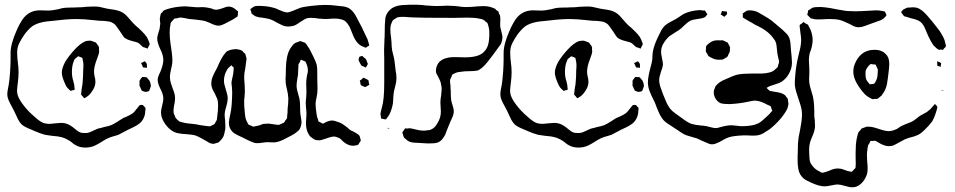

<svg xmlns="http://www.w3.org/2000/svg" viewBox="-20 -568 4064 817"><path d="M599 -109V-105Q599 -98 598 -95Q598 -80 591.5 -66Q585 -52 574 -43Q563 -34 547 -26.5Q531 -19 523 -15Q515 -11 503 -4.5Q491 2 483 6Q474 9 461 12.5Q448 16 440 20Q430 24 410 37Q399 44 387 50Q375 56 364 58Q352 60 344 60Q318 60 301 49Q295 46 291 42.5Q287 39 283 36Q264 22 243 16Q230 12 202 10Q184 8 174 6Q152 1 112 -17Q84 -28 74 -37Q62 -48 53 -68Q44 -88 40 -96L30 -115Q21 -131 16 -143Q11 -155 11 -167Q11 -176 13.5 -188.5Q16 -201 17 -207Q20 -226 21 -240Q22 -254 23 -263Q25 -297 25 -313V-343Q25 -381 51 -439Q62 -465 77 -487Q104 -524 150 -524L187 -523Q201 -523 229 -529Q244 -534 258 -535Q271 -536 296 -536Q305 -537 322 -537Q330 -537 346 -539Q378 -541 394 -540Q404 -539 417 -535.5Q430 -532 437 -531Q445 -530 466 -526.5Q487 -523 501 -515Q515 -507 532 -486L549 -467Q561 -455 568 -450Q572 -446 584.5 -434Q597 -422 605 -410Q610 -401 615 -388Q615 -386 616 -384Q617 -382 617 -381Q617 -378 615 -375Q613 -372 612 -370Q611 -369 610 -365.5Q609 -362 608 -361L598 -365Q596 -366 593 -366.5Q590 -367 588 -368Q584 -371 580 -375.5Q576 -380 572 -383Q564 -389 544 -393Q521 -399 512 -406Q509 -407 507 -410.5Q505 -414 503 -416Q497 -424 489 -437Q479 -452 472.5 -460Q466 -468 455 -473Q447 -477 423 -479Q401 -479 380 -482Q338 -487 304 -487Q282 -487 253 -484.5Q224 -482 202 -479Q198 -479 181 -477Q164 -475 150 -471Q136 -467 125 -461Q109 -453 86 -424Q70 -401 61.5 -383.5Q53 -366 53 -345Q53 -330 54 -319.5Q55 -309 56 -302Q59 -281 59 -261Q59 -240 56 -217Q55 -210 53.5 -196.5Q52 -183 53 -173Q56 -152 77.5 -123.5Q99 -95 125 -73Q151 -49 167 -44Q178 -41 189 -41Q197 -41 213 -43Q231 -45 239 -45Q248 -45 253 -44Q270 -42 291 -26Q295 -23 306 -14Q317 -5 327 -3Q329 -2 331.5 -2.5Q334 -3 336 -2H345Q356 -2 369.5 -8.5Q383 -15 390 -18Q396 -21 406 -23Q416 -25 421 -27Q441 -31 452 -35Q464 -40 479.5 -50Q495 -60 503 -65Q510 -68 523.5 -74Q537 -80 546 -87Q551 -91 556.5 -98.5Q562 -106 565 -109Q571 -117 573 -119Q577 -123 588 -121Q598 -111 599 -109ZM380 -263Q380 -256 381 -250.5Q382 -245 383 -241Q386 -231 386 -219Q386 -203 376 -186Q362 -163 349 -156Q348 -155 344 -152.5Q340 -150 339 -150Q336 -152 334 -155Q332 -158 331 -159Q325 -165 325 -165L326 -176Q327 -189 331 -210Q334 -240 334 -271Q335 -278 335 -291Q335 -302 332 -314Q331 -316 331 -318.5Q331 -321 330 -322Q329 -323 325 -324Q321 -325 320 -326Q319 -326 316 -327.5Q313 -329 312 -328Q311 -328 306 -323Q304 -321 301.5 -319.5Q299 -318 297 -315Q296 -313 293 -305Q286 -287 286 -262Q286 -241 292 -223Q297 -206 297 -194Q297 -193 297.5 -190Q298 -187 297 -186Q296 -185 293.5 -184.5Q291 -184 289 -184L281 -181L276 -185Q266 -195 266 -195Q261 -202 258 -209Q243 -241 243 -259Q243 -278 258 -306Q275 -333 299.5 -359Q324 -385 345 -393Q355 -395 363 -395Q367 -395 372 -393Q377 -391 380 -390L388 -387Q390 -385 396 -376Q397 -375 398.5 -373Q400 -371 400 -369Q402 -367 401.5 -363Q401 -359 401 -358Q402 -355 402 -350Q402 -340 393 -318Q380 -285 380 -263ZM605 -285Q605 -284 605.5 -282.5Q606 -281 605 -280Q604 -279 602.5 -279.5Q601 -280 600 -280Q598 -281 595 -280.5Q592 -280 590 -281Q588 -282 586.5 -286Q585 -290 584 -292L580 -300Q581 -301 583 -301Q585 -301 586 -302Q587 -303 591 -305Q595 -307 596 -307Q597 -307 600 -303.5Q603 -300 605 -296ZM583 -183 579 -191Q578 -195 576.5 -197.5Q575 -200 574 -202Q573 -206 573.5 -209.5Q574 -213 574 -216Q574 -217 573.5 -219.5Q573 -222 574 -224Q574 -226 575.5 -228Q577 -230 578 -231Q579 -233 581 -235.5Q583 -238 585 -240Q586 -241 589 -240.5Q592 -240 593 -240Q602 -240 604 -239Q606 -238 608 -234Q615 -227 617 -223Q619 -218 620.5 -212.5Q622 -207 622 -203Q622 -200 620 -195.5Q618 -191 618 -190Q617 -189 616.5 -186Q616 -183 615 -182Q614 -180 608.5 -178.5Q603 -177 598 -177Q595 -178 590 -179.5Q585 -181 583 -183Z M1048 -521Q1047 -522 1046 -524.5Q1045 -527 1046 -529Q1047 -531 1049 -532Q1051 -533 1052 -534Q1053 -535 1056.5 -537.5Q1060 -540 1063 -541Q1067 -543 1080 -543Q1116 -543 1144 -535Q1154 -533 1167 -526Q1176 -522 1186 -518.5Q1196 -515 1205 -515Q1206 -515 1215 -518Q1222 -520 1241 -528Q1245 -529 1252.5 -532.5Q1260 -536 1266 -537Q1274 -539 1286 -540.5Q1298 -542 1305 -543Q1339 -547 1364 -547Q1391 -547 1410 -544Q1415 -543 1433.5 -541.5Q1452 -540 1465 -533Q1485 -521 1500 -489Q1507 -477 1519 -453L1537 -415Q1539 -411 1542 -405Q1545 -399 1546 -394Q1548 -388 1550 -380L1551 -374L1544 -370L1537 -365Q1535 -365 1529 -368Q1513 -373 1502 -385Q1488 -400 1477 -431L1468 -453Q1456 -474 1446 -480Q1438 -485 1426 -487Q1414 -489 1406 -489Q1392 -489 1385 -488L1364 -487Q1355 -487 1335 -489Q1320 -492 1304 -492Q1294 -492 1289 -491Q1277 -488 1257 -474Q1244 -464 1232 -459Q1216 -455 1207 -455Q1195 -455 1185 -459Q1175 -463 1158 -472Q1139 -483 1132 -485Q1125 -488 1115 -489.5Q1105 -491 1101 -492Q1079 -494 1069 -498Q1064 -500 1061 -502.5Q1058 -505 1055 -507L1051 -509Q1050 -511 1049.5 -515Q1049 -519 1048 -521ZM1514 25Q1514 26 1515 27.5Q1516 29 1515 30Q1515 32 1514 33Q1513 34 1512 35Q1511 36 1508 42Q1505 48 1502 49Q1501 50 1497 50Q1484 53 1480 52Q1462 52 1441 35Q1438 32 1433 27Q1428 22 1425 20L1412 15Q1410 15 1407.5 14Q1405 13 1403 13H1401L1392 14Q1379 17 1369 21L1350 27Q1344 29 1340 29H1337Q1325 29 1319 26Q1316 25 1311 21Q1306 17 1303 15Q1296 10 1289 -5Q1282 -22 1282 -44L1283 -66Q1284 -73 1284 -87Q1284 -95 1282 -111L1281 -133Q1281 -139 1283 -155L1284 -176L1283 -211Q1283 -236 1289 -258Q1290 -261 1290 -268Q1290 -283 1284 -296Q1281 -305 1280 -306Q1278 -307 1276 -307.5Q1274 -308 1273 -309Q1265 -312 1263 -313L1261 -314Q1259 -313 1258 -310.5Q1257 -308 1257 -306Q1251 -296 1250 -294V-291Q1250 -278 1248 -250Q1247 -243 1244.5 -228Q1242 -213 1242 -203Q1242 -189 1250 -163Q1254 -152 1255 -143Q1257 -132 1257 -110Q1257 -88 1259 -77Q1260 -71 1261.5 -63Q1263 -55 1263 -50Q1263 -31 1253 -15L1245 -8Q1234 2 1218.5 9.5Q1203 17 1200 19Q1166 38 1145 38L1119 37Q1112 37 1098 39Q1081 42 1068 41Q1066 41 1061.5 39.5Q1057 38 1055 37Q1046 34 1033 27.5Q1020 21 1012 17Q987 6 976 -1.5Q965 -9 958 -24Q954 -33 954 -45Q954 -57 961 -87Q964 -100 966 -125Q968 -157 968 -174L967 -196Q965 -210 965 -217Q966 -226 969 -238Q972 -250 973 -259Q974 -264 974 -275L975 -280Q973 -283 968 -286Q968 -287 966.5 -288.5Q965 -290 964 -290Q962 -290 962 -288L953 -280Q946 -273 942 -263Q933 -245 933 -224Q933 -211 941 -187Q949 -163 949 -149Q949 -137 943 -115Q936 -94 936 -79Q936 -71 938 -55L939 -31Q939 -20 938 -15Q937 -12 934.5 0.5Q932 13 925 22L918 30Q916 32 914 34Q912 36 910 38Q908 39 905 39.5Q902 40 900 41Q891 44 890 44H888Q875 44 861 34Q852 29 838 21Q824 13 813 9Q802 5 774 3Q752 2 736 -1.5Q720 -5 707 -15Q690 -28 678 -48Q666 -68 665 -88Q665 -96 667 -105.5Q669 -115 670 -119Q675 -136 675 -149Q675 -159 671.5 -169Q668 -179 663 -189Q658 -199 654.5 -209Q651 -219 651 -228Q651 -238 656.5 -250Q662 -262 663 -264Q675 -294 675 -313Q675 -333 662 -359Q660 -363 657.5 -369Q655 -375 653 -382Q649 -394 649 -403Q649 -413 653 -425Q657 -437 659 -445L662 -467Q662 -472 661 -477.5Q660 -483 660 -488Q660 -491 661 -494Q662 -497 662 -500Q663 -502 663 -504.5Q663 -507 664 -509Q666 -513 670 -515Q674 -522 678 -524Q680 -525 688 -528Q706 -534 724 -537Q750 -541 765 -541Q775 -541 793 -539Q811 -537 819 -537Q825 -537 833.5 -537.5Q842 -538 853 -537Q862 -536 880 -532Q890 -527 895 -527Q902 -526 910.5 -528Q919 -530 927 -533Q943 -540 954 -540Q969 -540 985 -526Q986 -525 988.5 -523Q991 -521 993 -519V-517L992 -508Q992 -501 991 -499Q990 -496 983 -493Q974 -486 954 -476Q929 -463 925 -462Q916 -459 915 -459Q899 -457 874 -470Q858 -477 854 -478Q843 -481 829 -482.5Q815 -484 809 -485Q802 -485 786 -487Q779 -488 765.5 -491Q752 -494 743 -493Q741 -493 732 -490Q723 -490 721 -488Q719 -486 718 -484.5Q717 -483 716 -482Q709 -475 707 -472Q705 -466 705 -461Q702 -451 702 -430Q702 -408 705 -387Q707 -369 709 -359Q715 -318 713 -299Q712 -290 708 -274Q707 -269 705 -258.5Q703 -248 703 -240Q703 -226 708 -211.5Q713 -197 714 -194Q715 -191 720 -177.5Q725 -164 725 -151Q725 -142 724 -136Q723 -130 722 -125Q717 -102 719 -86L723 -77Q726 -68 727 -67Q728 -65 730.5 -63Q733 -61 734 -59L742 -52Q744 -51 748 -49.5Q752 -48 754 -48Q767 -44 783.5 -42.5Q800 -41 807 -40Q823 -38 829 -36Q839 -34 857 -32Q860 -32 865 -31Q870 -30 873 -31Q876 -31 877.5 -32Q879 -33 881 -34Q883 -35 887.5 -37Q892 -39 893 -41Q894 -42 895.5 -44.5Q897 -47 897 -48Q898 -50 900 -53Q902 -56 903 -60L905 -78Q908 -98 908 -118Q908 -137 905 -146Q902 -154 894 -170Q879 -194 879 -212Q879 -226 884 -239Q889 -252 895 -263Q901 -274 903 -278L912 -298Q926 -328 937 -340Q939 -342 940.5 -344.5Q942 -347 945 -349Q956 -356 973 -358L987 -359Q1004 -356 1008 -353Q1011 -352 1014 -348.5Q1017 -345 1018 -343Q1023 -341 1024 -338L1026 -330Q1027 -327 1028 -324Q1029 -321 1029 -316Q1029 -312 1027 -302L1024 -279Q1019 -257 1019 -239Q1019 -229 1021 -209L1022 -180Q1022 -171 1021 -160Q1020 -149 1019 -143V-132Q1019 -115 1020 -107Q1021 -102 1022.5 -81.5Q1024 -61 1032 -48Q1033 -46 1035 -42Q1037 -38 1039 -37Q1040 -36 1049 -33Q1051 -32 1054 -30.5Q1057 -29 1059 -29L1067 -31Q1079 -33 1085 -35Q1088 -36 1092.5 -38Q1097 -40 1103 -41L1124 -42Q1133 -41 1141.5 -39.5Q1150 -38 1159 -37H1168Q1170 -38 1181 -43L1188 -46Q1190 -47 1194 -55L1201 -64Q1202 -67 1202 -75Q1204 -85 1204 -107Q1205 -114 1206 -124.5Q1207 -135 1207 -149Q1206 -168 1201 -188Q1197 -203 1196 -214Q1194 -231 1196 -248Q1196 -253 1196.5 -278Q1197 -303 1201.5 -325Q1206 -347 1215 -361Q1227 -380 1236 -385Q1239 -387 1247 -389Q1249 -390 1252 -391.5Q1255 -393 1257 -393Q1261 -393 1267 -390Q1277 -387 1278 -386Q1280 -385 1283.5 -380Q1287 -375 1288 -373Q1298 -360 1313 -328Q1325 -304 1328 -290Q1330 -281 1330 -263V-239L1331 -193Q1331 -174 1329 -164Q1325 -146 1324 -138Q1323 -133 1323 -123Q1323 -109 1327 -83Q1328 -72 1333 -60L1335 -52Q1337 -50 1341.5 -48Q1346 -46 1348 -45Q1351 -42 1353 -42Q1357 -42 1366 -48Q1383 -56 1396 -55Q1400 -55 1406 -53Q1425 -48 1438 -40L1456 -27Q1464 -19 1473 -13Q1476 -12 1481 -9.5Q1486 -7 1493 -3Q1507 5 1509 9Q1511 12 1512 16.5Q1513 21 1514 25ZM1542 -304Q1545 -298 1545 -296Q1545 -294 1542 -289.5Q1539 -285 1538 -283Q1538 -281 1537 -281Q1535 -280 1532 -283Q1530 -284 1524.5 -286Q1519 -288 1517 -290Q1516 -292 1509 -305Q1506 -310 1506 -314Q1506 -320 1509 -326Q1511 -327 1515 -328.5Q1519 -330 1521 -330Q1522 -330 1529 -323Q1530 -322 1532.5 -320.5Q1535 -319 1537 -316Q1539 -313 1540 -310Q1541 -307 1542 -304ZM1551 -207 1544 -203Q1543 -202 1539.5 -200Q1536 -198 1534 -198H1533Q1531 -198 1527 -200Q1523 -202 1521 -203Q1516 -205 1516 -206Q1513 -209 1513 -219Q1511 -223 1511 -225L1516 -228Q1525 -237 1527 -237Q1530 -237 1532 -235Q1542 -231 1548 -226L1550 -213Q1550 -212 1551 -210Q1552 -208 1551 -207ZM1545 -101 1551 -100ZM1556 -98Q1555 -99 1553.5 -99Q1552 -99 1551 -100Z M2013 -268Q2000 -265 1972 -265Q1966 -265 1957.5 -264.5Q1949 -264 1937 -262Q1924 -261 1913 -255L1905 -251Q1904 -250 1901 -241L1896 -231Q1895 -229 1895 -223Q1895 -215 1897 -203Q1897 -189 1898 -183Q1898 -155 1900 -141Q1902 -131 1906.5 -117.5Q1911 -104 1911 -95Q1911 -81 1902.5 -63.5Q1894 -46 1891 -37L1882 -15Q1877 0 1875 4Q1863 28 1848 36Q1837 42 1816 42Q1802 43 1785 41.5Q1768 40 1761 40Q1758 40 1742 39Q1726 38 1715 31Q1713 30 1707 24Q1700 19 1699 17Q1697 14 1694 2Q1692 -2 1692 -3Q1692 -5 1694.5 -8.5Q1697 -12 1698 -13Q1701 -19 1703 -21Q1704 -22 1708 -21.5Q1712 -21 1714 -21Q1721 -23 1724 -22Q1729 -22 1736.5 -20Q1744 -18 1749 -17Q1767 -12 1783 -12Q1789 -12 1801 -14Q1809 -14 1812 -16Q1831 -23 1842 -45Q1856 -67 1856 -93Q1856 -103 1855 -112.5Q1854 -122 1854 -131Q1854 -146 1857 -161Q1857 -166 1858.5 -177Q1860 -188 1859 -197L1856 -213Q1855 -221 1849 -232Q1843 -243 1841 -248Q1837 -254 1836 -258Q1835 -261 1835 -267Q1835 -284 1845 -299Q1864 -325 1914 -325L1959 -324Q2016 -324 2038 -346Q2054 -361 2058.5 -383.5Q2063 -406 2062 -434Q2062 -445 2057 -462Q2056 -463 2055.5 -466Q2055 -469 2054 -470Q2053 -472 2047 -475Q2044 -480 2038 -483Q2032 -487 2018 -489Q1999 -493 1970 -493L1914 -492Q1763 -492 1733 -494Q1727 -494 1711.5 -495.5Q1696 -497 1684 -496Q1681 -495 1677 -495Q1673 -495 1671 -494L1664 -490Q1661 -488 1658 -486Q1655 -484 1652 -482Q1648 -476 1643 -462Q1641 -450 1641 -444Q1641 -432 1642 -423.5Q1643 -415 1644 -410L1646 -387Q1646 -369 1649 -352Q1651 -343 1654.5 -329.5Q1658 -316 1659 -306L1664 -264Q1665 -260 1666 -253Q1667 -246 1667 -236Q1667 -220 1662.5 -204Q1658 -188 1657 -182Q1655 -172 1654 -159.5Q1653 -147 1653 -142Q1653 -121 1642 -92Q1636 -78 1632 -73L1625 -64Q1625 -63 1623.5 -61.5Q1622 -60 1621 -60H1620Q1617 -60 1614.5 -61Q1612 -62 1610 -62Q1608 -63 1605.5 -63Q1603 -63 1602 -64Q1601 -65 1601 -69Q1601 -73 1600 -75L1599 -86Q1599 -88 1605 -111Q1615 -142 1615 -216V-319Q1615 -328 1614.5 -341.5Q1614 -355 1615 -373L1616 -402Q1617 -411 1617 -430Q1617 -468 1619.5 -488.5Q1622 -509 1638 -525Q1660 -547 1707 -547Q1718 -548 1738 -548Q1759 -548 1769 -547Q1777 -547 1789 -545Q1811 -543 1820 -543Q1834 -542 1844.5 -542.5Q1855 -543 1863 -543Q1884 -545 1905 -543Q1914 -543 1930 -541Q1946 -538 1962 -538Q1988 -538 2013 -541L2035 -542Q2057 -542 2071 -537L2084 -532Q2088 -531 2092 -525Q2101 -519 2101 -519L2103 -511Q2104 -509 2106 -505.5Q2108 -502 2108 -499Q2109 -495 2109 -487Q2109 -481 2108.5 -470Q2108 -459 2109 -452Q2110 -446 2113.5 -433.5Q2117 -421 2118 -412Q2118 -395 2111 -380Q2079 -335 2055.5 -305.5Q2032 -276 2013 -268ZM1631 -22Q1628 -22 1628 -24Q1629 -25 1629.5 -24Q1630 -23 1631 -23Q1632 -22 1634 -22Q1636 -22 1637 -21Q1637 -19 1633 -20Q1631 -22 1631 -22Z M2697 -109V-105Q2697 -98 2696 -95Q2696 -80 2689.5 -66Q2683 -52 2672 -43Q2661 -34 2645 -26.5Q2629 -19 2621 -15Q2613 -11 2601 -4.5Q2589 2 2581 6Q2572 9 2559 12.5Q2546 16 2538 20Q2528 24 2508 37Q2497 44 2485 50Q2473 56 2462 58Q2450 60 2442 60Q2416 60 2399 49Q2393 46 2389 42.5Q2385 39 2381 36Q2362 22 2341 16Q2328 12 2300 10Q2282 8 2272 6Q2250 1 2210 -17Q2182 -28 2172 -37Q2160 -48 2151 -68Q2142 -88 2138 -96L2128 -115Q2119 -131 2114 -143Q2109 -155 2109 -167Q2109 -176 2111.5 -188.5Q2114 -201 2115 -207Q2118 -226 2119 -240Q2120 -254 2121 -263Q2123 -297 2123 -313V-343Q2123 -381 2149 -439Q2160 -465 2175 -487Q2202 -524 2248 -524L2285 -523Q2299 -523 2327 -529Q2342 -534 2356 -535Q2369 -536 2394 -536Q2403 -537 2420 -537Q2428 -537 2444 -539Q2476 -541 2492 -540Q2502 -539 2515 -535.5Q2528 -532 2535 -531Q2543 -530 2564 -526.5Q2585 -523 2599 -515Q2613 -507 2630 -486L2647 -467Q2659 -455 2666 -450Q2670 -446 2682.5 -434Q2695 -422 2703 -410Q2708 -401 2713 -388Q2713 -386 2714 -384Q2715 -382 2715 -381Q2715 -378 2713 -375Q2711 -372 2710 -370Q2709 -369 2708 -365.5Q2707 -362 2706 -361L2696 -365Q2694 -366 2691 -366.5Q2688 -367 2686 -368Q2682 -371 2678 -375.5Q2674 -380 2670 -383Q2662 -389 2642 -393Q2619 -399 2610 -406Q2607 -407 2605 -410.5Q2603 -414 2601 -416Q2595 -424 2587 -437Q2577 -452 2570.5 -460Q2564 -468 2553 -473Q2545 -477 2521 -479Q2499 -479 2478 -482Q2436 -487 2402 -487Q2380 -487 2351 -484.5Q2322 -482 2300 -479Q2296 -479 2279 -477Q2262 -475 2248 -471Q2234 -467 2223 -461Q2207 -453 2184 -424Q2168 -401 2159.5 -383.5Q2151 -366 2151 -345Q2151 -330 2152 -319.5Q2153 -309 2154 -302Q2157 -281 2157 -261Q2157 -240 2154 -217Q2153 -210 2151.5 -196.5Q2150 -183 2151 -173Q2154 -152 2175.5 -123.5Q2197 -95 2223 -73Q2249 -49 2265 -44Q2276 -41 2287 -41Q2295 -41 2311 -43Q2329 -45 2337 -45Q2346 -45 2351 -44Q2368 -42 2389 -26Q2393 -23 2404 -14Q2415 -5 2425 -3Q2427 -2 2429.5 -2.5Q2432 -3 2434 -2H2443Q2454 -2 2467.5 -8.5Q2481 -15 2488 -18Q2494 -21 2504 -23Q2514 -25 2519 -27Q2539 -31 2550 -35Q2562 -40 2577.5 -50Q2593 -60 2601 -65Q2608 -68 2621.5 -74Q2635 -80 2644 -87Q2649 -91 2654.5 -98.5Q2660 -106 2663 -109Q2669 -117 2671 -119Q2675 -123 2686 -121Q2696 -111 2697 -109ZM2478 -263Q2478 -256 2479 -250.5Q2480 -245 2481 -241Q2484 -231 2484 -219Q2484 -203 2474 -186Q2460 -163 2447 -156Q2446 -155 2442 -152.5Q2438 -150 2437 -150Q2434 -152 2432 -155Q2430 -158 2429 -159Q2423 -165 2423 -165L2424 -176Q2425 -189 2429 -210Q2432 -240 2432 -271Q2433 -278 2433 -291Q2433 -302 2430 -314Q2429 -316 2429 -318.5Q2429 -321 2428 -322Q2427 -323 2423 -324Q2419 -325 2418 -326Q2417 -326 2414 -327.5Q2411 -329 2410 -328Q2409 -328 2404 -323Q2402 -321 2399.5 -319.5Q2397 -318 2395 -315Q2394 -313 2391 -305Q2384 -287 2384 -262Q2384 -241 2390 -223Q2395 -206 2395 -194Q2395 -193 2395.5 -190Q2396 -187 2395 -186Q2394 -185 2391.5 -184.5Q2389 -184 2387 -184L2379 -181L2374 -185Q2364 -195 2364 -195Q2359 -202 2356 -209Q2341 -241 2341 -259Q2341 -278 2356 -306Q2373 -333 2397.5 -359Q2422 -385 2443 -393Q2453 -395 2461 -395Q2465 -395 2470 -393Q2475 -391 2478 -390L2486 -387Q2488 -385 2494 -376Q2495 -375 2496.5 -373Q2498 -371 2498 -369Q2500 -367 2499.5 -363Q2499 -359 2499 -358Q2500 -355 2500 -350Q2500 -340 2491 -318Q2478 -285 2478 -263ZM2703 -285Q2703 -284 2703.5 -282.5Q2704 -281 2703 -280Q2702 -279 2700.5 -279.5Q2699 -280 2698 -280Q2696 -281 2693 -280.5Q2690 -280 2688 -281Q2686 -282 2684.5 -286Q2683 -290 2682 -292L2678 -300Q2679 -301 2681 -301Q2683 -301 2684 -302Q2685 -303 2689 -305Q2693 -307 2694 -307Q2695 -307 2698 -303.5Q2701 -300 2703 -296ZM2681 -183 2677 -191Q2676 -195 2674.5 -197.5Q2673 -200 2672 -202Q2671 -206 2671.5 -209.5Q2672 -213 2672 -216Q2672 -217 2671.5 -219.5Q2671 -222 2672 -224Q2672 -226 2673.5 -228Q2675 -230 2676 -231Q2677 -233 2679 -235.5Q2681 -238 2683 -240Q2684 -241 2687 -240.5Q2690 -240 2691 -240Q2700 -240 2702 -239Q2704 -238 2706 -234Q2713 -227 2715 -223Q2717 -218 2718.5 -212.5Q2720 -207 2720 -203Q2720 -200 2718 -195.5Q2716 -191 2716 -190Q2715 -189 2714.5 -186Q2714 -183 2713 -182Q2712 -180 2706.5 -178.5Q2701 -177 2696 -177Q2693 -178 2688 -179.5Q2683 -181 2681 -183Z M3242 -194Q3242 -194 3244 -192L3250 -186Q3254 -182 3256 -181Q3258 -180 3264 -180Q3270 -178 3286 -176Q3309 -172 3319 -164Q3322 -163 3324 -158Q3325 -156 3328 -153Q3331 -150 3332 -147Q3333 -145 3333 -139Q3335 -131 3335 -126Q3335 -120 3330 -105Q3319 -83 3298.5 -59.5Q3278 -36 3255 -18Q3237 -6 3226.5 0Q3216 6 3203 8Q3197 9 3184 9Q3167 9 3158 8Q3121 8 3094 13Q3078 16 3061.5 25Q3045 34 3042 36Q3034 40 3024.5 43.5Q3015 47 3006 46Q3004 46 2999.5 44.5Q2995 43 2993 42Q2988 40 2967 31Q2960 27 2946 21Q2937 18 2923.5 14.5Q2910 11 2902 8Q2890 4 2878.5 -4Q2867 -12 2864 -14Q2849 -24 2847 -25Q2842 -29 2830.5 -36Q2819 -43 2810.5 -50Q2802 -57 2797 -65Q2789 -76 2782.5 -91.5Q2776 -107 2774 -112Q2769 -127 2764 -137Q2751 -162 2744 -180.5Q2737 -199 2737 -218Q2737 -239 2747 -277L2753 -300Q2755 -308 2755.5 -314Q2756 -320 2756 -324Q2756 -332 2758 -348Q2763 -377 2783 -417Q2794 -441 2802 -451Q2809 -460 2818 -466Q2827 -472 2838 -477.5Q2849 -483 2856 -487Q2863 -491 2873.5 -498.5Q2884 -506 2892 -510Q2920 -523 2956 -525Q2963 -525 2973 -523Q2974 -523 2975.5 -523.5Q2977 -524 2979 -523Q2983 -521 2985 -514Q2990 -509 2990 -508L2989 -506Q2986 -503 2982 -497Q2978 -493 2972.5 -492Q2967 -491 2965 -490Q2957 -488 2944.5 -486.5Q2932 -485 2923 -482Q2910 -477 2897 -464.5Q2884 -452 2877 -446Q2873 -442 2853 -430Q2833 -417 2830 -415Q2814 -402 2802 -381Q2793 -365 2793 -347Q2793 -338 2797 -320Q2801 -302 2801 -294Q2800 -281 2793 -264Q2785 -240 2785 -228Q2785 -211 2792.5 -191.5Q2800 -172 2801 -168Q2804 -161 2812.5 -140Q2821 -119 2832 -105Q2840 -95 2853 -86Q2866 -77 2871 -73Q2877 -69 2892.5 -57.5Q2908 -46 2922 -41Q2940 -36 2962 -34Q2966 -34 2974 -33Q2982 -32 2987 -31Q2993 -30 3005 -26.5Q3017 -23 3026 -23Q3031 -23 3038 -25Q3045 -27 3049 -28Q3075 -35 3093 -35Q3099 -35 3115 -33Q3129 -31 3136 -31Q3166 -31 3191 -37Q3207 -42 3217.5 -50Q3228 -58 3248 -77Q3253 -81 3261 -91Q3266 -96 3266 -97Q3267 -98 3265.5 -99.5Q3264 -101 3264 -102Q3263 -104 3262 -108.5Q3261 -113 3260 -115Q3258 -117 3253 -119Q3248 -121 3246 -122Q3219 -137 3201 -139L3192 -140Q3186 -140 3163 -135Q3126 -127 3084 -125Q3058 -125 3046 -129Q3031 -136 3023 -151.5Q3015 -167 3018 -184Q3018 -185 3021 -191Q3023 -198 3026 -203Q3026 -203 3034 -211Q3047 -223 3068 -231Q3102 -247 3120 -251Q3143 -255 3177 -255H3222Q3257 -257 3272 -267L3281 -275Q3282 -276 3285 -278.5Q3288 -281 3289 -283Q3291 -285 3291 -291Q3292 -294 3293.5 -297.5Q3295 -301 3295 -305Q3295 -310 3293 -316Q3292 -322 3290 -330Q3288 -338 3287 -348Q3286 -354 3285 -368Q3284 -382 3280 -391Q3279 -394 3276.5 -397.5Q3274 -401 3273 -402Q3258 -424 3236 -439Q3228 -445 3216.5 -451Q3205 -457 3201 -459Q3192 -463 3184.5 -468Q3177 -473 3170 -476L3150 -488Q3143 -492 3142 -493Q3140 -495 3140.5 -500.5Q3141 -506 3141 -507L3140 -510Q3141 -511 3142.5 -512Q3144 -513 3145 -514Q3148 -516 3151 -518Q3154 -520 3157 -522Q3161 -524 3171 -524Q3181 -524 3192 -521Q3202 -519 3226 -504Q3230 -502 3247 -491.5Q3264 -481 3277 -469L3310 -441Q3313 -438 3321.5 -430Q3330 -422 3334 -416Q3340 -406 3342 -394.5Q3344 -383 3344.5 -371Q3345 -359 3346 -352Q3347 -343 3348.5 -327.5Q3350 -312 3350 -302Q3350 -278 3337.5 -255Q3325 -232 3304 -219Q3295 -214 3280 -209.5Q3265 -205 3257 -202Q3249 -199 3244 -195Q3242 -195 3242 -194ZM3047 -506Q3046 -507 3050 -514Q3050 -516 3051 -518Q3052 -520 3053 -521Q3055 -522 3059 -520Q3071 -520 3073 -518Q3074 -516 3074 -513Q3074 -510 3073 -507Q3063 -497 3063 -497Q3061 -497 3058 -499Q3055 -501 3054 -502Q3053 -503 3050.5 -504Q3048 -505 3047 -506ZM2996 -383Q2998 -384 3003.5 -388Q3009 -392 3013 -393Q3025 -398 3045 -396Q3047 -396 3050 -396.5Q3053 -397 3057 -396Q3062 -394 3065.5 -392Q3069 -390 3071 -389Q3074 -389 3076 -387Q3077 -386 3081 -378L3086 -368Q3087 -366 3086.5 -364Q3086 -362 3086 -360Q3086 -351 3085 -347L3080 -337Q3078 -330 3075 -327Q3074 -325 3071.5 -324Q3069 -323 3068 -322Q3058 -316 3056 -315Q3053 -314 3046 -314Q3024 -312 3006 -323Q2996 -328 2994 -330L2989 -340Q2988 -341 2986 -344Q2984 -347 2984 -349Q2983 -351 2983.5 -354.5Q2984 -358 2984 -360Q2984 -369 2985 -371Q2986 -375 2996 -383Z M3430 -490Q3430 -490 3422 -498Q3415 -505 3415 -505L3417 -513Q3418 -515 3418 -518Q3418 -521 3419 -524L3427 -528Q3429 -529 3431 -531Q3433 -533 3437 -535Q3446 -538 3458 -538Q3486 -540 3542 -528L3566 -524Q3583 -520 3620 -520Q3639 -520 3690 -523L3707 -524Q3721 -524 3736 -521Q3738 -520 3740.5 -520Q3743 -520 3745 -519Q3747 -516 3748.5 -512.5Q3750 -509 3751 -507L3752 -504Q3752 -501 3744 -493Q3740 -488 3728 -482Q3713 -476 3683 -466Q3671 -461 3657.5 -456.5Q3644 -452 3634 -452Q3622 -452 3610 -458Q3598 -464 3595 -466Q3566 -480 3553 -483Q3537 -487 3513 -487Q3495 -487 3486 -486Q3479 -486 3469.5 -485.5Q3460 -485 3448 -486Q3432 -489 3430 -490ZM3839 -535Q3843 -536 3852 -536L3864 -537Q3870 -537 3882 -535Q3901 -529 3923.5 -504Q3946 -479 3978 -437Q3980 -434 3990 -417Q4000 -400 4003 -382Q4006 -374 4005 -371Q4003 -366 3996 -361Q3994 -356 3993 -356L3984 -357Q3982 -357 3978.5 -356.5Q3975 -356 3973 -357L3966 -362Q3957 -370 3953 -374Q3939 -393 3925 -426Q3922 -432 3917 -445Q3912 -458 3906 -465Q3898 -476 3885.5 -481.5Q3873 -487 3854 -491Q3852 -491 3835 -497L3827 -499Q3827 -499 3818 -511Q3815 -514 3815 -515Q3814 -518 3823 -527ZM3947 -52Q3934 -34 3914 -15Q3912 -13 3903 -5Q3894 3 3884 7Q3871 13 3857 16Q3853 17 3846 19Q3839 21 3830 25Q3827 26 3810 36Q3794 45 3784.5 49.5Q3775 54 3762 54Q3743 54 3717 38Q3707 32 3705 31H3702Q3696 31 3694 32Q3693 32 3689.5 31.5Q3686 31 3685 32Q3683 33 3681.5 36.5Q3680 40 3680 41Q3674 50 3674 50Q3673 54 3672 60Q3671 66 3671 69Q3669 81 3669 90L3670 118Q3672 136 3672 147Q3672 168 3667 179Q3659 200 3643 214.5Q3627 229 3607 229Q3595 229 3575 223Q3555 217 3544 217Q3535 217 3517 221Q3499 225 3489 225Q3465 225 3429 208Q3410 200 3399 191Q3381 175 3377 151Q3373 127 3374 95Q3375 84 3375 61Q3375 54 3375.5 43.5Q3376 33 3378 18Q3386 -21 3390 -48Q3394 -75 3392 -94Q3390 -113 3377 -149Q3365 -184 3363 -200Q3362 -205 3362 -215Q3362 -226 3364 -248Q3367 -286 3376 -325Q3377 -330 3383 -354Q3389 -378 3389 -399Q3389 -408 3387 -421Q3385 -434 3384 -444Q3384 -447 3383 -453Q3382 -459 3383 -461Q3384 -464 3392 -468Q3398 -474 3398 -474Q3400 -474 3403.5 -471.5Q3407 -469 3408 -468L3418 -463L3422 -455Q3430 -441 3432 -433Q3438 -415 3438 -397Q3438 -390 3436 -378Q3435 -370 3433 -364Q3431 -358 3430 -354Q3425 -343 3424 -334Q3422 -320 3422 -313L3423 -292Q3424 -282 3424 -260L3423 -230Q3423 -211 3430 -189Q3437 -167 3439 -158Q3443 -140 3444 -120Q3445 -100 3445 -95V-74Q3446 -67 3447 -56.5Q3448 -46 3448 -32Q3448 -12 3435 16Q3429 30 3427 38Q3423 51 3423 69L3424 97Q3424 100 3425 110Q3426 120 3429 126Q3429 126 3435 135Q3448 153 3466 161Q3468 162 3472 164.5Q3476 167 3479 167H3480Q3483 167 3492 164Q3503 161 3512 157Q3527 150 3541 149H3546Q3554 149 3562 151Q3569 153 3575 155.5Q3581 158 3588 160Q3591 160 3599 162L3604 163Q3606 162 3608.5 159Q3611 156 3612 155Q3612 155 3620 147Q3621 145 3620.5 143Q3620 141 3621 139Q3622 125 3621 112Q3620 91 3622 47Q3624 25 3629 7Q3630 5 3630.5 2Q3631 -1 3632 -3Q3634 -7 3636.5 -9.5Q3639 -12 3641 -14L3646 -21Q3647 -22 3657 -25L3668 -29H3673Q3688 -29 3698 -26L3718 -20Q3746 -10 3762 -10Q3776 -10 3796 -19Q3796 -19 3814 -31Q3822 -35 3834.5 -40Q3847 -45 3855 -48Q3865 -52 3875 -60Q3885 -68 3889 -71Q3895 -76 3908 -82.5Q3921 -89 3926 -93Q3939 -102 3949 -115L3956 -123Q3958 -125 3958 -125Q3959 -125 3960 -124Q3961 -123 3962 -122Q3967 -117 3969 -112Q3960 -75 3947 -52ZM3740 -174Q3737 -171 3735.5 -168Q3734 -165 3732 -162L3721 -153Q3719 -152 3718 -150.5Q3717 -149 3715 -148Q3712 -147 3704 -147L3693 -146Q3692 -146 3686 -149Q3674 -155 3663 -164Q3648 -179 3636 -197Q3611 -233 3611 -264Q3611 -286 3623.5 -309Q3636 -332 3655 -344Q3675 -356 3700 -356Q3719 -356 3730 -351L3740 -346L3748 -339L3755 -331Q3764 -318 3764 -296Q3764 -286 3762 -268Q3758 -232 3754.5 -212Q3751 -192 3740 -174ZM3983 -287Q3983 -286 3983.5 -285.5Q3984 -285 3983 -284Q3982 -283 3980 -284.5Q3978 -286 3977 -286Q3975 -286 3972.5 -286.5Q3970 -287 3969 -288Q3968 -290 3968 -299V-307Q3969 -308 3971 -306Q3978 -305 3985 -299ZM3664 -268Q3663 -265 3663 -259V-251Q3663 -236 3668 -226Q3671 -222 3673.5 -218.5Q3676 -215 3678 -213L3681 -209L3686 -210Q3697 -210 3699 -212Q3702 -213 3704.5 -218.5Q3707 -224 3708 -225Q3713 -234 3714 -246.5Q3715 -259 3715 -262Q3715 -264 3715.5 -267.5Q3716 -271 3715 -273Q3715 -274 3712 -280Q3710 -283 3709 -286.5Q3708 -290 3706 -293Q3704 -294 3694 -294Q3693 -294 3690 -295Q3687 -296 3685 -295Q3681 -294 3673 -284Q3672 -282 3668.5 -277Q3665 -272 3664 -268ZM3988 -182Q3987 -182 3986 -181.5Q3985 -181 3985 -182Q3987 -183 3989.5 -184Q3992 -185 3994 -185Q3995 -185 3994.5 -184Q3994 -183 3993 -183Z"/></svg>

Font: Rubik-Burned
Style: Regular
Weight: 400
Designer: NaN (generative design), Hubert & Fischer (Rubik source font outlines)
Foundry: NaN, Hubert & Fischer
Version: Version 1.000